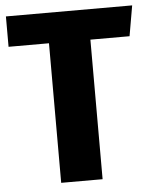

<svg xmlns="http://www.w3.org/2000/svg" viewBox="-50 -719 607 762"><g transform="rotate(-5 253.5 -338.5)"><path d="M505 -677 484 -556H328V0H163V-556H2V-677Z"/></g></svg>

Font: Amaranth
Style: Bold
Weight: 700
Designer: Gesine Todt
Foundry: Gesine Todt
Version: Version 1.001